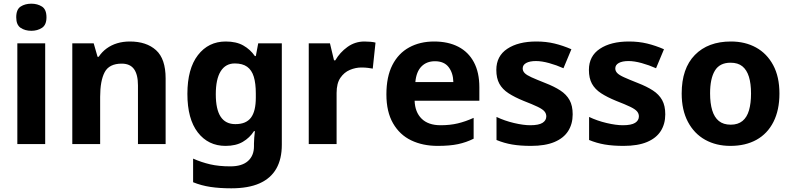

<svg xmlns="http://www.w3.org/2000/svg" viewBox="-20 -781 4294 1041"><path d="M225 -546V0H74V-546ZM150 -761Q183 -761 207.5 -745.5Q232 -730 232 -687Q232 -646 207.5 -630Q183 -614 150 -614Q116 -614 92 -630Q68 -646 68 -687Q68 -730 92 -745.5Q116 -761 150 -761Z M684 -556Q774 -556 826 -509Q878 -462 878 -356V0H728V-318Q728 -377 706.5 -406.5Q685 -436 640 -436Q572 -436 547.5 -389.5Q523 -343 523 -256V0H372V-546H488L509 -473H515Q533 -500 558.5 -518.5Q584 -537 615.5 -546.5Q647 -556 684 -556Z M1204 -556Q1261 -556 1299 -534.5Q1337 -513 1362 -477H1367L1380 -546H1508V4Q1508 81 1478 133.5Q1448 186 1387.5 213Q1327 240 1234 240Q1171 240 1121 232.5Q1071 225 1027 207V79Q1072 99 1119.5 110Q1167 121 1229 121Q1292 121 1324.5 92Q1357 63 1357 12V-3Q1357 -15 1358.5 -35Q1360 -55 1362 -70H1357Q1334 -34 1296.5 -12Q1259 10 1203 10Q1109 10 1052.5 -63Q996 -136 996 -272Q996 -408 1053 -482Q1110 -556 1204 -556ZM1253 -437Q1203 -437 1176.5 -394.5Q1150 -352 1150 -270Q1150 -188 1176.5 -148Q1203 -108 1256 -108Q1286 -108 1307 -117Q1328 -126 1341 -143.5Q1354 -161 1360.5 -188Q1367 -215 1367 -252V-274Q1367 -329 1356 -365Q1345 -401 1320 -419Q1295 -437 1253 -437Z M1956 -556Q1971 -556 1988.5 -554.5Q2006 -553 2016 -550L2001 -409Q1990 -411 1975 -413Q1960 -415 1939 -415Q1908 -415 1877 -402Q1846 -389 1825.5 -359Q1805 -329 1805 -277V0H1654V-546H1769L1791 -454H1798Q1823 -497 1864 -526.5Q1905 -556 1956 -556Z M2334 -556Q2410 -556 2465 -527.5Q2520 -499 2549.5 -443.5Q2579 -388 2579 -308V-235H2228Q2230 -173 2266 -137.5Q2302 -102 2369 -102Q2420 -102 2462 -112Q2504 -122 2548 -142V-29Q2508 -9 2463.5 0.5Q2419 10 2353 10Q2272 10 2209.5 -20Q2147 -50 2111 -112.5Q2075 -175 2075 -269Q2075 -365 2107.5 -428.5Q2140 -492 2198.5 -524Q2257 -556 2334 -556ZM2338 -449Q2293 -449 2265 -420.5Q2237 -392 2232 -336H2438Q2437 -385 2412.5 -417Q2388 -449 2338 -449Z M3085 -161Q3085 -109 3060.5 -70.5Q3036 -32 2986 -11Q2936 10 2859 10Q2801 10 2757 2.5Q2713 -5 2672 -22V-147Q2716 -126 2767 -114Q2818 -102 2855 -102Q2901 -102 2921.5 -115Q2942 -128 2942 -150Q2942 -165 2932 -177Q2922 -189 2895 -202Q2868 -215 2819 -234Q2770 -254 2737 -275.5Q2704 -297 2687.5 -327Q2671 -357 2671 -402Q2671 -477 2730.5 -516.5Q2790 -556 2888 -556Q2941 -556 2986.5 -545Q3032 -534 3078 -514L3035 -411Q2997 -428 2957 -439Q2917 -450 2886 -450Q2852 -450 2833 -439.5Q2814 -429 2814 -410Q2814 -396 2824.5 -385Q2835 -374 2861.5 -362Q2888 -350 2936 -331Q2985 -312 3018 -290.5Q3051 -269 3068 -238.5Q3085 -208 3085 -161Z M3587 -161Q3587 -109 3562.5 -70.5Q3538 -32 3488 -11Q3438 10 3361 10Q3303 10 3259 2.5Q3215 -5 3174 -22V-147Q3218 -126 3269 -114Q3320 -102 3357 -102Q3403 -102 3423.5 -115Q3444 -128 3444 -150Q3444 -165 3434 -177Q3424 -189 3397 -202Q3370 -215 3321 -234Q3272 -254 3239 -275.5Q3206 -297 3189.5 -327Q3173 -357 3173 -402Q3173 -477 3232.5 -516.5Q3292 -556 3390 -556Q3443 -556 3488.5 -545Q3534 -534 3580 -514L3537 -411Q3499 -428 3459 -439Q3419 -450 3388 -450Q3354 -450 3335 -439.5Q3316 -429 3316 -410Q3316 -396 3326.5 -385Q3337 -374 3363.5 -362Q3390 -350 3438 -331Q3487 -312 3520 -290.5Q3553 -269 3570 -238.5Q3587 -208 3587 -161Z M4206 -274Q4206 -184 4173.5 -120Q4141 -56 4081.5 -23Q4022 10 3940 10Q3863 10 3803.5 -23Q3744 -56 3710 -120Q3676 -184 3676 -274Q3676 -410 3747.5 -483Q3819 -556 3943 -556Q4020 -556 4079 -523.5Q4138 -491 4172 -428Q4206 -365 4206 -274ZM3830 -275Q3830 -221 3841.5 -183Q3853 -145 3877.5 -125Q3902 -105 3942 -105Q3981 -105 4005.5 -125Q4030 -145 4041 -183Q4052 -221 4052 -274Q4052 -328 4040.5 -365Q4029 -402 4005 -421.5Q3981 -441 3941 -441Q3882 -441 3856 -398Q3830 -355 3830 -275Z"/></svg>

Font: Noto Sans Cherokee
Style: Regular
Weight: 400
Designer: Monotype Design Team
Foundry: Monotype Imaging Inc.
Version: Version 2.001